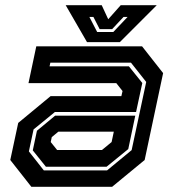

<svg xmlns="http://www.w3.org/2000/svg" viewBox="-20 -718 666 738"><path d="M100.5 0 19.5 -103 50 -245.5 174.5 -348.5H446.5L451 -368L427 -398.5H89.5L119.5 -540H526L607 -437L536 -103L411 0ZM156.5 -77 106 -140 122 -215.5 192 -273.5H500L473 -145L389.5 -77ZM148.5 -63H391.5L486 -141L542 -403L483.5 -477H173.5L170.5 -463H475.5L527 -399L503 -287.5H191L109 -220.5L91 -136ZM199.5 -141.5H372L409 -172L417.5 -212H204.5L179 -191L175 -172ZM314.5 -556 232.5 -698H371L396 -644L444 -698H582.5L440.5 -556ZM353.5 -595H415.5L470.5 -653H455L411 -606H363L339 -653H323.5Z"/></svg>

Font: Tourney Thin
Style: Italic
Weight: 100
Italic angle: -12°
Designer: Tyler Finck
Foundry: Etcetera Type Co
Version: Version 1.015